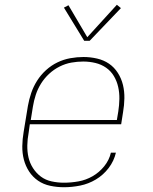

<svg xmlns="http://www.w3.org/2000/svg" viewBox="-20 -777 640 805"><path d="M248 8Q219 8 190.5 2Q162 -4 139.5 -19.5Q117 -35 102 -58Q87 -81 80 -108Q73 -135 73.5 -164.5Q74 -194 79 -223L97 -333Q102 -361 111 -387.5Q120 -414 135.5 -438.5Q151 -463 173 -483Q195 -503 221 -515.5Q247 -528 275 -533Q303 -538 330 -538Q359 -538 387 -531.5Q415 -525 437 -510Q459 -495 474 -471.5Q489 -448 495.5 -421Q502 -394 501.5 -365Q501 -336 496 -307L488 -256H105L100 -220Q95 -194 94.5 -167.5Q94 -141 99.5 -117Q105 -93 118.5 -72Q132 -51 151.5 -36.5Q171 -22 196.5 -16.5Q222 -11 248 -11Q278 -11 309 -16.5Q340 -22 368 -38Q396 -54 417 -80Q438 -106 445 -137H466Q458 -102 435.5 -72.5Q413 -43 382 -24.5Q351 -6 316.5 1Q282 8 248 8ZM470 -274 476 -310Q480 -336 480.5 -362Q481 -388 475.5 -412.5Q470 -437 457.5 -458Q445 -479 425 -493Q405 -507 380 -513Q355 -519 329 -519Q304 -519 279 -514.5Q254 -510 230 -498Q206 -486 186 -467.5Q166 -449 152 -426.5Q138 -404 130 -379.5Q122 -355 118 -330L109 -274ZM333 -606 248 -745 267 -755 346 -621 470 -757 487 -743 356 -606Z"/></svg>

Font: Iosevka Curly Slab ThExObl
Style: Regular
Weight: 100
Width: 7
Italic angle: -9°
Monospace: yes
Designer: Belleve Invis
Foundry: Belleve Invis
Version: Version 11.1.0; ttfautohint (v1.8.3)